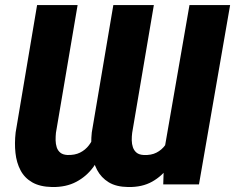

<svg xmlns="http://www.w3.org/2000/svg" viewBox="-20 -731 932 761"><path d="M631.3 -136.7 731 -710.9H892.1L768.6 0H627ZM667.5 -248 708 -249Q703.6 -201.7 689.5 -155Q675.3 -108.4 648.9 -70.8Q622.6 -33.2 583 -11Q543.5 11.2 488.3 10.3Q440.9 9.8 410.9 -8.5Q380.9 -26.9 364.7 -57.6Q348.6 -88.4 344 -126.7Q339.4 -165 343.8 -206.1L429.2 -710.9H589.8L503.9 -204.6Q502 -189.9 502.2 -175Q502.4 -160.2 506.8 -147.2Q511.2 -134.3 521.2 -126Q531.2 -117.7 549.3 -116.7Q579.1 -115.2 600.1 -126Q621.1 -136.7 634.8 -155.8Q648.4 -174.8 656.5 -198.7Q664.6 -222.7 667.5 -248ZM367.2 -246.1 413.6 -247.1Q408.7 -198.7 393.1 -152.6Q377.4 -106.4 350.1 -69.1Q322.8 -31.7 282.2 -10.3Q241.7 11.2 186.5 10.3Q138.2 9.3 107.7 -8.3Q77.1 -25.9 61.3 -56.2Q45.4 -86.4 41.3 -124.8Q37.1 -163.1 42 -206.1L127 -710.9H287.6L201.7 -204.6Q200.2 -189.9 200.4 -175Q200.7 -160.2 204.8 -147.2Q209 -134.3 219 -126Q229 -117.7 247.1 -116.7Q276.4 -115.7 297.4 -126.2Q318.4 -136.7 332.5 -155.3Q346.7 -173.8 355 -197.5Q363.3 -221.2 367.2 -246.1Z"/></svg>

Font: Roboto Black
Style: Italic
Weight: 900
Italic angle: -12°
Designer: Christian Robertson
Foundry: Google
Version: Version 3.0; 2020